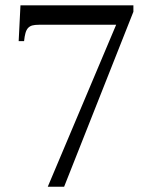

<svg xmlns="http://www.w3.org/2000/svg" viewBox="-20 -692 577 728"><path d="M485.8 -647.5 223.1 16.1H161.1L420.4 -598.1H127.4Q112.3 -598.1 102.5 -595.5Q92.8 -592.8 86.4 -585.9Q80.1 -579.1 76.7 -567.1Q73.2 -555.2 71.3 -536.1H50.8L57.6 -671.9H485.8Z"/></svg>

Font: XB Niloofar
Style: Regular
Weight: 400
Designer: Behnam
Foundry: Irmug
Version: Version 7.201 2008